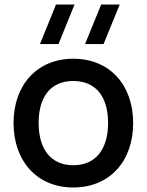

<svg xmlns="http://www.w3.org/2000/svg" viewBox="-20 -815 650 850"><path d="M438.5 -620 510 -795H428L356.5 -620ZM239 -620 310 -795H228L157 -620ZM304.5 15C465.5 15 569.5 -101 569.5 -270.5C569.5 -438.5 466 -555 304.5 -555C144.5 -555 40 -439 40 -270.5C40 -102 143.5 15 304.5 15ZM304.5 -83.5C205.5 -83.5 151 -154.5 151 -270.5C151 -385.5 203.5 -456.5 304.5 -456.5C404.5 -456.5 458.5 -386.5 458.5 -270.5C458.5 -155.5 404.5 -83.5 304.5 -83.5Z"/></svg>

Font: Vela Sans SemBd
Style: Regular
Weight: 600
Designer: Principal design: Mikhail Sharanda - project Manrope.
Design modification: Ravid Balaliev
Foundry: Mikhail Sharanda
Version: Version 1.001